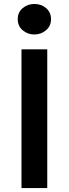

<svg xmlns="http://www.w3.org/2000/svg" viewBox="-20 -949 346 969"><path d="M88.5 0V-700H218.5V0ZM153.5 -775Q119.5 -775 94.5 -796.2Q69.5 -817.5 69.5 -852Q69.5 -887 94.5 -908Q119.5 -929 153.5 -929Q188 -929 212.8 -908Q237.5 -887 237.5 -852Q237.5 -818 212.5 -796.5Q187.5 -775 153.5 -775Z"/></svg>

Font: Geologica Medium
Style: Regular
Weight: 500
Designer: Sindre Bremnes, Frode Helland
Foundry: Monokrom Skriftforlag AS
Version: Version 1.010;gftools[0.9.28]